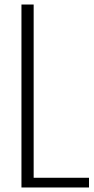

<svg xmlns="http://www.w3.org/2000/svg" viewBox="-20 -830 414 850"><path d="M75 0V-810H129V-43H374V0Z"/></svg>

Font: Oswald ExtraLight
Style: Regular
Weight: 250
Designer: Vernon Adams
Foundry: Vernon Adams
Version: Version 4.103;gftools[0.9.33.dev8+g029e19f]